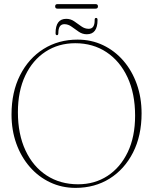

<svg xmlns="http://www.w3.org/2000/svg" viewBox="-20 -902 744 933"><path d="M357 -709.5Q424 -709.5 480.8 -682.5Q537.5 -655.5 579.5 -607Q621.5 -558.5 644.8 -493Q668 -427.5 668 -351Q668 -242.5 626.5 -161Q585 -79.5 512.8 -34.2Q440.5 11 347 11Q280.5 11 223.8 -15.8Q167 -42.5 124.8 -91Q82.5 -139.5 59.2 -204.5Q36 -269.5 36 -345.5Q36 -454.5 77.5 -536.5Q119 -618.5 191.5 -664Q264 -709.5 357 -709.5ZM636.5 -340Q636.5 -447 599.8 -526Q563 -605 497.5 -648.5Q432 -692 345.5 -692Q264.5 -692 201.5 -651Q138.5 -610 102.8 -534.8Q67 -459.5 67 -356.5Q67 -250 103.8 -171.2Q140.5 -92.5 206.5 -49.5Q272.5 -6.5 359.5 -6.5Q440 -6.5 502.5 -47.2Q565 -88 600.8 -162.8Q636.5 -237.5 636.5 -340ZM402 -735.5Q380.5 -735.5 362.8 -747.8Q345 -760 328.2 -772.2Q311.5 -784.5 293 -784.5Q263.5 -784.5 263.5 -741.5Q263.5 -731 257 -731Q250 -731 250 -741Q250 -810.5 302 -810.5Q323.5 -810.5 341 -798.2Q358.5 -786 375.2 -774Q392 -762 411 -762Q440.5 -762 440 -804.5Q439.5 -815 447 -815Q454 -815 454 -805Q454 -735.5 402 -735.5ZM248 -871Q248 -882 259 -882H444.5Q456 -882 456 -871Q456 -860 444.5 -860H259Q248 -860 248 -871Z"/></svg>

Font: Fraunces 144pt S050 Thin
Style: Regular
Weight: 100
Version: Version 1.000; ttfautohint (v1.8.3)